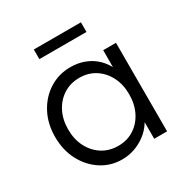

<svg xmlns="http://www.w3.org/2000/svg" viewBox="-165 -841 952 986"><g transform="rotate(-30 311.5 -348.0)"><path d="M280.7 10Q213 10 158.2 -25.5Q103.3 -61 71 -122.5Q38.7 -184 38.7 -262Q38.7 -341 71.7 -402.5Q104.7 -464 160.5 -499Q216.4 -534 285.4 -534Q326.7 -534 362 -521.6Q397.4 -509.3 424.4 -487Q451.4 -464.6 469.3 -434.9Q487.1 -405.2 492.1 -370.5L474.9 -376.9L475.5 -525H551.2V0H474.9V-140.8L493.8 -146.5Q486.8 -115.1 467.6 -86.8Q448.5 -58.4 419.4 -36.7Q390.4 -15 355.3 -2.5Q320.1 10 280.7 10ZM298.6 -60.4Q350.4 -60.4 390.9 -86.2Q431.5 -112.1 454.7 -157.8Q477.9 -203.6 477.9 -262.7Q477.9 -320.7 454.7 -366.1Q431.5 -411.5 390.9 -437.6Q350.4 -463.6 298 -463.6Q244.9 -463.6 203.8 -437.6Q162.8 -411.5 139.4 -366Q116 -320.4 116 -262Q116 -203.6 139.4 -158Q162.8 -112.5 203.8 -86.4Q244.9 -60.4 298.6 -60.4ZM168.6 -649.1V-706.2H447.9V-649.1Z"/></g></svg>

Font: Lexend Medium
Style: Regular
Weight: 500
Designer: Bonnie Shaver-Troup, Thomas Jockin
Foundry: Lexend
Version: Version 1.005